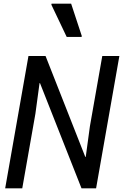

<svg xmlns="http://www.w3.org/2000/svg" viewBox="-20 -1019 666 1039"><path d="M8 0 134 -716H226.5L441.5 -170H444L466.5 -335.5L533.5 -716H626L500 0H421L196.5 -569H194L171.5 -403L100.5 0ZM341 -819 258 -993.5 259 -999H365L422.5 -824.5L421.5 -819Z"/></svg>

Font: Google Sans Code
Style: Italic
Weight: 400
Italic angle: -10°
Monospace: yes
Designer: Google Sans Code Authors
Foundry: Google LLC
Version: Version 6.000